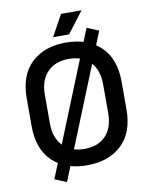

<svg xmlns="http://www.w3.org/2000/svg" viewBox="-103 -958 878 1122"><g transform="rotate(-10 336.5 -397.0)"><path d="M336 14Q207 14 131 -58.5Q55 -131 55 -268V-432Q55 -569 131 -641.5Q207 -714 336 -714Q465 -714 541.5 -641.5Q618 -569 618 -432V-268Q618 -131 541.5 -58.5Q465 14 336 14ZM336 -83Q419 -83 464 -131.5Q509 -180 509 -264V-436Q509 -520 464 -568.5Q419 -617 336 -617Q255 -617 209 -568.5Q163 -520 163 -436V-264Q163 -180 209 -131.5Q255 -83 336 -83ZM202 90 132 61 471 -778 541 -749ZM269 -758 338 -884H460L364 -758Z"/></g></svg>

Font: Space Grotesk Medium
Style: Regular
Weight: 500
Designer: Florian Karsten
Foundry: Florian Karsten
Version: Version 2.000